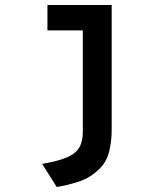

<svg xmlns="http://www.w3.org/2000/svg" viewBox="-20 -531 656 765"><path d="M206 214 148 122Q209.5 111.5 245 96.8Q280.5 82 295.2 57.8Q310 33.5 310 -5V-511H425V-13Q425 31 415.2 71.8Q405.5 112.5 377 141Q341 177 295.8 192Q250.5 207 206 214ZM169 -410V-511H425V-410Z"/></svg>

Font: Overpass Mono
Style: Bold
Weight: 700
Monospace: yes
Designer: Delve Withrington, Dave Bailey
Foundry: Delve Fonts LLC
Version: Version 4.000